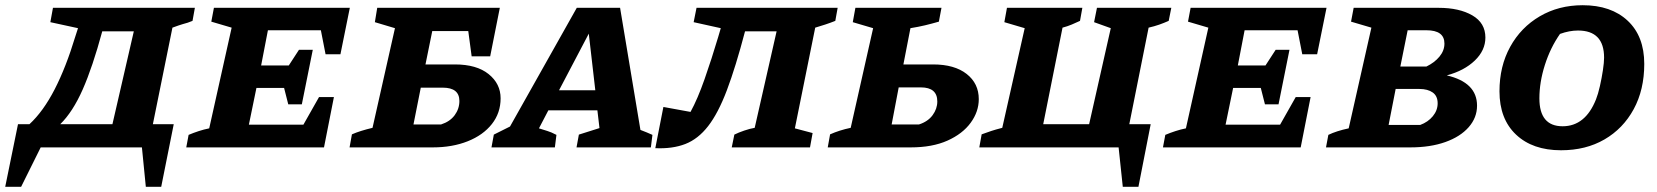

<svg xmlns="http://www.w3.org/2000/svg" viewBox="-90 -565 6353 736"><path d="M-70 151 -21 -89H23Q76 -138 119.5 -222.5Q163 -307 199 -426L209 -457L103 -480L113 -535H657L648 -485Q636 -480 629.5 -478Q623 -476 610.5 -472.5Q598 -469 571 -459L496 -89H576L528 151H469L454 0H66L-9 151ZM302 -445Q265 -308 227 -222Q189 -136 141 -89H341L423 -445Z M624 0 633 -48Q652 -56 672 -62.5Q692 -69 712 -73L798 -459L720 -482L730 -535H1251L1215 -357H1158L1140 -449H937L911 -314H1017L1056 -374H1109L1067 -165H1015L999 -228H893L864 -87H1073L1133 -193H1190L1152 0Z M1250 0 1259 -50Q1275 -57 1294 -63Q1313 -69 1338 -75L1424 -457L1347 -480L1356 -535H1826L1789 -349H1718L1705 -446H1567L1541 -318H1654Q1737 -318 1783 -281Q1829 -244 1829 -188Q1829 -132 1795.5 -89.5Q1762 -47 1703 -23.5Q1644 0 1569 0ZM1495 -88H1601Q1635 -99 1653 -123.5Q1671 -148 1671 -178Q1671 -229 1607 -229H1523Z M2365 -67Q2378 -62 2389 -57.5Q2400 -53 2411 -48L2405 0H2120L2129 -49L2208 -74L2200 -142H2012L1976 -73Q1994 -67 2008 -63Q2022 -59 2043 -48L2037 0H1794L1803 -49L1865 -80L2121 -535H2287ZM2053 -219H2192L2167 -436Z M2422 3 2453 -155 2557 -136Q2584 -185 2611 -262Q2638 -339 2663 -423L2673 -457L2569 -480L2580 -535H3121L3112 -485Q3092 -477 3073.5 -471Q3055 -465 3035 -459L2957 -73L3025 -55L3015 0H2715L2725 -49Q2741 -57 2763 -64.5Q2785 -72 2803 -75L2887 -445H2766Q2730 -308 2696.5 -219.5Q2663 -131 2624.5 -81.5Q2586 -32 2537 -13Q2488 6 2422 3Z M3083 0 3092 -50Q3128 -66 3171 -75L3257 -457L3179 -480L3189 -535H3519L3509 -482Q3481 -474 3456 -468Q3431 -462 3400 -457L3373 -318H3487Q3569 -318 3615.5 -281.5Q3662 -245 3662 -185Q3662 -137 3631 -94.5Q3600 -52 3542 -26Q3484 0 3401 0ZM3328 -88H3433Q3467 -99 3485 -123.5Q3503 -148 3503 -176Q3503 -230 3440 -230H3355Z M3664 0 3673 -50Q3695 -58 3710 -63Q3725 -68 3752 -75L3838 -457L3760 -480L3770 -535H4059L4050 -485Q4035 -478 4018.5 -471Q4002 -464 3983 -459L3909 -89H4085L4168 -457L4104 -480L4115 -535H4400L4390 -485Q4372 -477 4353.5 -470.5Q4335 -464 4313 -459L4239 -89H4321L4274 151H4214L4198 0Z M4368 0 4377 -48Q4396 -56 4416 -62.5Q4436 -69 4456 -73L4542 -459L4464 -482L4474 -535H4995L4959 -357H4902L4884 -449H4681L4655 -314H4761L4800 -374H4853L4811 -165H4759L4743 -228H4637L4608 -87H4817L4877 -193H4934L4896 0Z M4993 0 5002 -48Q5033 -63 5080 -73L5167 -459L5089 -482L5099 -535H5425Q5504 -535 5554 -506Q5604 -477 5604 -421Q5604 -372 5563.5 -333Q5523 -294 5456 -276Q5572 -249 5572 -160Q5572 -114 5540 -77.5Q5508 -41 5450.5 -20.5Q5393 0 5316 0ZM5378 -449H5306L5278 -310H5378Q5409 -325 5428 -348Q5447 -371 5447 -398Q5447 -449 5378 -449ZM5233 -86H5354Q5384 -97 5402.5 -119.5Q5421 -142 5421 -169Q5421 -197 5402 -210.5Q5383 -224 5351 -224H5260Z M5894 11Q5785 11 5721.5 -49Q5658 -109 5658 -215Q5658 -311 5699 -385.5Q5740 -460 5812.5 -502.5Q5885 -545 5977 -545Q6086 -545 6149.5 -485.5Q6213 -426 6213 -320Q6213 -221 6172.5 -146.5Q6132 -72 6060.5 -30.5Q5989 11 5894 11ZM5900 -81Q5987 -81 6028 -184Q6036 -204 6043 -235Q6050 -266 6054.5 -296Q6059 -326 6059 -344Q6059 -448 5959 -448Q5926 -448 5890 -435Q5853 -382 5832 -316Q5811 -250 5811 -188Q5811 -81 5900 -81Z"/></svg>

Font: Piazzolla SC
Style: Bold Italic
Weight: 700
Italic angle: -11.3°
Designer: Juan Pablo del Peral
Foundry: Huerta Tipografica
Version: Version 1.330